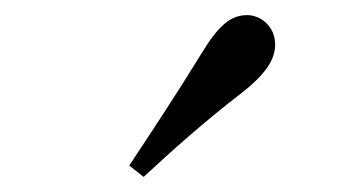

<svg xmlns="http://www.w3.org/2000/svg" viewBox="-20 -849 478 254"><path d="M151 -630 170 -615C209 -651 248 -686 297 -724C331 -750 344 -770 344 -790C344 -814 325 -829 307 -829C285 -829 269 -815 247 -779C212 -722 182 -677 151 -630Z"/></svg>

Font: Noto Serif HK Medium
Style: Regular
Weight: 500
Designer: Ryoko NISHIZUKA 西塚涼子 (kana & ideographs); Frank Grießhammer (Latin, Greek & Cyrillic); Wenlong ZHANG 张文龙 (bopomofo); San
Foundry: Adobe
Version: Version 2.001;hotconv 1.1.0;makeotfexe 2.6.0